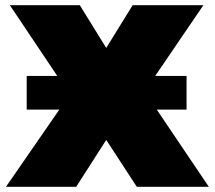

<svg xmlns="http://www.w3.org/2000/svg" viewBox="-20 -721 829 741"><path d="M786 0 585 -298H700V-428H579L765 -701H492L390 -536L288 -701H18L201 -428H83V-298H209L3 0H274L390 -181L508 0Z"/></svg>

Font: Montserrat Custom Black
Style: Regular
Weight: 900
Designer: Julieta Ulanovsky
Foundry: Julieta Ulanovsky
Version: Version 7.200